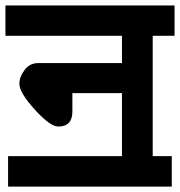

<svg xmlns="http://www.w3.org/2000/svg" viewBox="-30 -653 668 713"><path d="M42 -341.8Q42 -368.2 62 -394Q81.1 -418.9 112.8 -418.9H422.9V-520H-9.8V-632.8H618.2V-520H537.1V-73.2H607.9V40H0V-73.2H422.9V-307.1H238.8V-238.8Q238.8 -183.1 186 -183.1Q156.2 -183.1 99.1 -246.1Q42 -309.1 42 -341.8Z"/></svg>

Font: Miedinger*
Style: Bold
Weight: 700
Version: Version 001.000